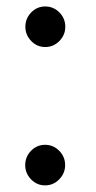

<svg xmlns="http://www.w3.org/2000/svg" viewBox="-20 -557 296 594"><path d="M120 -411.5Q94.5 -411.5 76.5 -430.2Q58.5 -449 58.5 -474Q58.5 -500 76.5 -518.5Q94.5 -537 120 -537Q145.5 -537 163.8 -518.5Q182 -500 182 -474Q182 -449 163.8 -430.2Q145.5 -411.5 120 -411.5ZM119.5 16.5Q94 16.5 76 -2.2Q58 -21 58 -46Q58 -72 76 -90.5Q94 -109 119.5 -109Q145 -109 163.2 -90.5Q181.5 -72 181.5 -46Q181.5 -21 163.2 -2.2Q145 16.5 119.5 16.5Z"/></svg>

Font: Imbue 50pt SemiBold
Style: Regular
Weight: 600
Designer: Tyler Finck
Foundry: Etcetera Type Company
Version: Version 1.102; ttfautohint (v1.8.3)